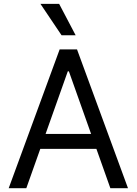

<svg xmlns="http://www.w3.org/2000/svg" viewBox="-20 -986 716 1006"><path d="M650.6 0H558.2L485.1 -206H191.1L117.9 0H25.6L292.6 -727.3H383.5ZM457.4 -284.1 340.9 -612.2H335.2L218.8 -284.1ZM376.4 -801.1H302.6L191.8 -965.9H289.8Z"/></svg>

Font: Linik Sans
Style: Regular
Weight: 400
Designer: Rasmus Andersson (font), Marc Monis (original base), Kil Hyung-jin (Pretendard portions), Cristiano Sobral (main changes
Foundry: rsms
Version: Version 3.018;May 31, 2022;FontCreator 14.0.0.2814 64-bit; t